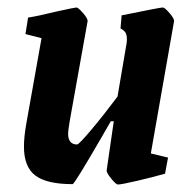

<svg xmlns="http://www.w3.org/2000/svg" viewBox="-20 -484 524 513"><path d="M445 -427 383 -74 429 -63 421 -20Q390 -11 347 -1Q304 9 295 9Q290 9 277 -7Q264 -23 265 -29L284 -160H276L253 -120Q179 8 174 8Q105 8 74.5 -15Q44 -38 44 -92Q44 -118 50 -152L91 -382L48 -393L55 -437Q81 -441 130 -453Q180 -464 184 -464Q189 -464 202 -449Q215 -434 214 -427L166 -159Q162 -135 162 -127Q162 -98 186 -98Q191 -98 225 -138.5Q259 -179 294 -226L318 -367Q319 -372 319 -379Q319 -392 314.5 -398Q310 -404 302 -408L305 -443Q408 -464 415 -464Q420 -464 433 -449Q446 -434 445 -427Z"/></svg>

Font: Grenze SemiBold
Style: Italic
Weight: 600
Italic angle: -10°
Designer: Renata Polastri
Foundry: Omnibus-Type
Version: Version 1.002; ttfautohint (v1.8)